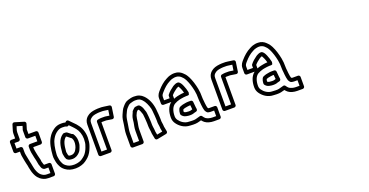

<svg xmlns="http://www.w3.org/2000/svg" viewBox="-32 -1516 4556 2368"><g transform="rotate(-20 2245.5 -331.5)"><path d="M170.6 -690.8 240.8 -669.4 228.4 -628.6C225.7 -623.7 225 -619.3 225 -616V-526C225 -510.9 239.3 -501 250 -501H347V-428H250C234.9 -428 225 -413.7 225 -403V-358C225 -334.3 231.6 -310.3 234.4 -294.8C238.9 -267.4 246.6 -237.5 252.5 -214C255.3 -196.1 259 -182.4 260 -172.7C260.8 -155 266.1 -148.5 266.9 -145.4L271.8 -128.8C276.6 -111.2 281.9 -100.1 293 -89.7C296.7 -86.2 305.6 -78 320 -78H365V-5H320C286.7 -5 266.4 -16.6 245.9 -33.3C226.8 -49 211 -78.4 200.9 -108.5L196.2 -124.2L192.4 -141.4C190.9 -148 188.4 -158.1 188 -162C187.5 -169.9 185.8 -174.4 185.2 -176.3C183.9 -183 182.7 -192.4 180.3 -202.1L175.4 -221.5C168.8 -254.3 162.7 -282 156.5 -316.8C153.3 -331.6 152 -344.2 152 -358V-407C152 -422.1 137.7 -432 127 -432H75V-505H127C142.1 -505 152 -519.3 152 -530V-617C152 -642.1 164.5 -670.7 170.6 -690.8ZM325.9 -128C323.7 -132.2 320.8 -139 320.1 -141.6L315.3 -158C312.2 -169.2 310.1 -173.5 310 -174C309.9 -193.8 305 -209.9 301.3 -225.1C295.1 -249.5 287.9 -277.9 283.6 -303.2C280.3 -322.3 275 -343.8 275 -358V-378H372C382.7 -378 397 -387.9 397 -403V-526C397 -536.7 387.1 -551 372 -551H275V-610L295.9 -678.7C299.6 -690.7 292.9 -705.8 279.3 -709.9L161.3 -745.9C148.3 -749.9 134.1 -742.3 130.1 -729.3C123.1 -706.3 116.4 -684.7 109.2 -660.6C104.7 -646.8 102 -631.7 102 -617V-555H50C39.3 -555 25 -545.1 25 -530V-407C25 -396.3 34.9 -382 50 -382H102V-358C102 -340.8 103.6 -325.3 107.5 -307.2C113.5 -273 119 -240.9 126.7 -209.9L131.6 -190.7C135.9 -167.8 137.2 -151.5 143.8 -129.6L147.6 -112.6C147.7 -112.2 147.9 -111.5 148 -110.9L153.1 -93.5C165.3 -57.2 183.2 -20.2 214.1 5.3C239.5 26.1 272.9 45 320 45H390C400.7 45 415 35.1 415 20V-103C415 -113.7 405.1 -128 390 -128Z M825 -263C825 -301.8 811.2 -332 797.4 -354.9C793 -362.3 783.5 -366.4 777.9 -366.9L732.4 -402.7C721.4 -411.3 711.4 -411 695 -411H689C684 -411 678.5 -409 675.1 -406.8C606.8 -361.3 593.5 -280.5 587.1 -189.8C587 -189.2 587 -188.4 587 -188V-177C587 -175 587.4 -172.5 587.7 -170.9C590.5 -159.9 591.8 -145.8 595.7 -129.9C597.7 -122.1 601.7 -115.5 604.8 -107.7C612.3 -88.9 641.5 -77 663.2 -76.1C670.6 -74.9 673.4 -75 680 -75C724.1 -75 753.3 -96.2 772.5 -115.2C795.4 -134.4 802.3 -161.2 808.8 -175.8C816.9 -193.9 824 -217.9 824 -241C824 -247.3 825 -255.2 825 -263ZM666 -126C660.2 -126 654 -128.2 649 -131.7C647.4 -135.6 646.1 -138.6 643.8 -144C641.7 -153.2 640.3 -165.5 637 -180V-187.1C643.1 -272.2 656.1 -329.4 697 -361C698.2 -361 701.3 -361.1 704.2 -361.3L757.6 -319.3C757.6 -319.3 759.3 -318 761.4 -316.8C768.9 -302.1 774.6 -286.3 775 -264C774.6 -258.4 774.1 -249.8 774 -242.6C771.7 -224.9 768.2 -210.5 762.8 -195.3C754.1 -175.6 743.6 -157 738.3 -151.7C721.9 -135.3 708.3 -125 680 -125C672.2 -125 671.9 -126 666 -126ZM778.3 -483 815.2 -445.5C831.7 -428.7 836.3 -422.1 850.9 -404.8C877.8 -373.1 897.8 -319.3 898 -259.9L896.1 -234.9C896 -234.3 896 -233.5 896 -233C896 -203.6 887.8 -177.4 877.6 -151.8C865.8 -118.4 845 -82.9 824 -63.4C800.8 -42 771 -19.3 742.9 -12.3C724.2 -7.6 705.3 -2 681 -2C630.1 -2 603.1 -12.1 575.2 -32.8C553.6 -50.1 547.9 -57.2 537.9 -79.9C531.3 -95.4 525.9 -106.4 523.7 -117.9C519.3 -147.9 512.5 -168.9 514.9 -196C520.1 -273.9 532.5 -344.6 560.6 -391.4C578.8 -423.7 598.2 -443.8 627.6 -464C650.6 -477.9 665.8 -484 695 -484C720.5 -484 734.8 -483.1 747.8 -476.6C758.9 -471.1 771 -475.3 778.3 -483ZM752.4 -528.3C733.8 -533.7 714.3 -534 695 -534C656.7 -534 625.6 -523.3 599.9 -505.6C564.7 -481.6 539.5 -455.5 517.4 -416.6C482.8 -358.3 470.3 -279 465.1 -200C461.7 -162.9 470.9 -133.6 474.3 -110.1C478.3 -87.6 486.4 -73.2 492.1 -60.1C504.7 -31.1 519.7 -13 544.8 6.8C581.8 34.6 622.6 48 681 48C709.3 48 734.3 43.2 756 36C797.2 25.4 832.8 -3.6 858 -26.6C887.7 -54.4 910.3 -94.7 924.4 -134.2C934.7 -160 945.8 -193.5 946 -232L947.9 -257.1C948 -257.5 948 -258.4 948 -259C948 -330.2 925.4 -393.8 889.7 -436.4C877.7 -452.8 868.4 -464.2 850.4 -480.9L795.8 -536.5C785.2 -547.4 769 -545.8 759.9 -536.2Z M1120 -39H1047V-409C1047 -442.5 1055.3 -454.8 1071.5 -469.2C1095.5 -489.9 1116.6 -496.1 1161.8 -501.2C1168.8 -501.9 1175.9 -503 1183 -503H1232C1239.3 -503 1247.4 -501.4 1255.5 -500.2L1301.6 -493.8L1290.9 -421.6L1245 -428.7C1240.6 -429.4 1236.6 -430 1232 -430H1183C1170.9 -430 1162.4 -427.6 1155.7 -426.8L1141.5 -424.7C1129.2 -423 1120 -412 1120 -400ZM1145 11C1155.7 11 1170 1.1 1170 -14V-378.4C1174.4 -379.1 1180.8 -380 1183 -380H1231.9C1232 -380 1233.8 -379.9 1237 -379.3L1308.2 -368.3C1322 -366.2 1334.8 -376 1336.7 -389.4L1354.7 -511.4C1356.8 -525.1 1346.9 -537.9 1333.5 -539.8L1263.3 -549.6C1254.5 -551.5 1242.1 -553 1232 -553H1183C1173.7 -553 1165.6 -552.4 1155.6 -550.8C1109 -545.5 1072.8 -536.4 1038.5 -506.8C1013.4 -484.5 997 -454.5 997 -409V-14C997 -3.3 1006.9 11 1022 11Z M1819 -164V-134C1819 -125.6 1820.9 -117.7 1822.3 -108.3L1825.3 -88.4C1826.4 -80.2 1827 -72.6 1827 -66V-62C1827 -60.5 1827.2 -58.4 1827.5 -57.2L1835.7 -14.7L1763.8 -0.4L1755.6 -43.2C1754.5 -51.2 1754 -57.9 1754 -66C1754 -70.6 1753.4 -75.5 1752.7 -79.9L1749.8 -99.2C1747.8 -116.9 1746 -126.8 1746 -142V-164C1746 -172.1 1745.5 -182.9 1745 -190C1744.9 -227.1 1739.2 -258.5 1737 -287.9C1736.8 -304.4 1732 -316.9 1728.6 -325.3C1721.3 -349.3 1712.2 -382.2 1690.2 -404.2C1672.4 -425.1 1653 -417 1653 -417H1647C1644.7 -417 1641.6 -416.5 1639.9 -416C1634.6 -414.7 1620.3 -418.2 1602.9 -399.5C1597.7 -394.7 1591.6 -388.4 1589.3 -385.9C1575.2 -373.9 1575.6 -364.3 1575.3 -363.4C1571.7 -356.2 1568.6 -349.1 1566.9 -344.5L1559.2 -327.2C1547 -299.8 1545.6 -263 1542.3 -237.8C1536.4 -204.8 1528 -173.5 1528 -133V-3H1455V-133C1455 -171.9 1464.5 -208.2 1469.8 -247.9C1474.7 -289.4 1481.2 -330.4 1492.7 -357.5C1508.7 -389.9 1518.5 -418.1 1534.7 -434.3C1546.5 -446.1 1566.5 -471.6 1587.5 -476.8C1610.4 -483.4 1631.4 -490 1653 -490C1702.1 -490 1715.4 -482.3 1740.3 -457.3C1769.1 -428.5 1793.2 -373.8 1805.6 -324.5C1807.4 -315.2 1808.9 -304.9 1810.1 -294.7L1812.1 -269.1C1814.3 -240.5 1818 -217.8 1818 -191C1818 -181.2 1819 -171.6 1819 -164ZM1696 -164V-142C1696 -122 1698.4 -108.6 1700.2 -92.8L1703.3 -72.1C1703.9 -68.5 1704 -66.7 1704 -66C1704 -55.2 1704.7 -45.8 1706.4 -34.8L1719.4 33.7C1722.1 47.4 1735.6 56.2 1748.9 53.5L1869.9 29.5C1882 27.1 1892.3 14.2 1889.5 0.2L1877 -64.4V-66C1877 -75.4 1876.2 -85.1 1874.7 -95.6L1871.8 -114.9C1871.3 -121 1870.4 -128.5 1869 -136.4V-164C1869 -172.6 1868.7 -181.1 1868 -191.8C1867.9 -221.9 1863.9 -247.3 1861.9 -272.9L1859.9 -299.3C1851.5 -374.9 1822.9 -445.5 1775.7 -492.7C1744 -524.3 1710.6 -540 1653 -540C1622.1 -540 1595.7 -531.2 1574.8 -525.2C1538.6 -515.5 1518.4 -491.4 1498.6 -469C1472.4 -442.3 1460.8 -405.4 1447.6 -379.2C1429.8 -343.5 1425 -295.1 1420.2 -254.1C1415.6 -219.6 1405 -179.6 1405 -133V22C1405 32.7 1414.9 47 1430 47H1553C1563.7 47 1578 37.1 1578 22V-133C1578 -166.5 1585.3 -193.7 1591.7 -230.2C1595.6 -259.2 1598 -285.1 1605.4 -308L1612.8 -324.8C1620.7 -342.6 1623.3 -350.2 1638.3 -364.1C1640 -364.6 1645.2 -365.9 1650.1 -367H1653C1654.2 -367 1653.9 -367 1656.2 -367C1664.6 -355.9 1675.5 -328.3 1681.1 -309.8C1684.7 -297.7 1687 -296.2 1687 -287C1687 -286.6 1687 -285.8 1687.1 -285.2C1689.6 -249.9 1695 -221.2 1695 -189C1695 -180.4 1696 -171.9 1696 -164Z M2189 -16C2131.2 -16 2085.9 -51.1 2060.3 -87.6C2051 -100.3 2044 -118.5 2044 -139C2044 -209.9 2066.5 -261.3 2101.9 -283.6C2122 -295.2 2147.7 -306 2171.3 -311.6L2195.1 -316.3C2221.1 -319.9 2238.3 -324 2261 -324H2284C2290.6 -324 2297 -326.7 2301.7 -331.3C2301.7 -331.3 2307.4 -357.3 2307.2 -358.3C2300.1 -391.3 2291.3 -422.1 2278.3 -451.2C2272.4 -468.1 2263.9 -480.1 2258.9 -489.1C2252.5 -500.5 2242 -507.4 2239.7 -509.7C2234.9 -514.5 2227.5 -517 2222 -517H2214C2199.2 -517 2179.8 -508.5 2169.6 -502.7L2155.6 -494.7C2154.9 -494.3 2154 -493.7 2153.5 -493.3C2123.1 -471.6 2091.4 -446.5 2067 -414C2063.7 -409.7 2062 -403.7 2062 -399V-369L1989 -369V-413C1989 -436.7 2000 -448.7 2020.4 -472.1C2054.1 -510.8 2091.5 -544.8 2137.2 -567.6C2156.6 -577.3 2161.9 -581.5 2183.1 -585.5C2194.6 -588.1 2203.4 -589.4 2209.1 -590H2227C2249.9 -590 2273.7 -577.9 2286.6 -566L2299.3 -553.3C2307.3 -545.3 2314.7 -538 2320.4 -528.4L2334 -505.1C2356.8 -459.2 2372.8 -406.4 2384.5 -348.1C2391.1 -315 2393 -285.2 2393 -244C2393 -218.9 2394.9 -212.7 2397.1 -190.1C2397.8 -176.5 2398.4 -169.8 2399.2 -164.5L2401.2 -148C2403.6 -128.6 2406.2 -105.2 2413.3 -84.1C2416.2 -75.5 2431.2 -46.3 2448.9 -43.3C2455 -42.3 2466.9 -39 2479 -39H2526V34H2479C2444.4 34 2412.9 23.6 2393.7 10.8C2384.2 3.3 2372.4 -10.1 2364.2 -23.2C2358.3 -32.7 2346.5 -36.9 2336.3 -34.1L2311.3 -27.1C2280.6 -18.5 2267.4 -12.4 2226.5 -14C2207.3 -14 2199.2 -16 2189 -16ZM2065.3 -319C2015 -280.8 1994 -212.9 1994 -139C1994 -107.3 2003.7 -80.7 2019.8 -58.3C2050.9 -14.2 2108 33 2187.1 34C2197.6 35.4 2208.4 36 2225.5 36C2272.3 37.6 2298.4 28.4 2332.6 18.9C2341.7 30.6 2352.4 42.1 2363.8 50.8C2391.4 72.1 2435.3 84 2479 84H2551C2561.7 84 2576 74.1 2576 59V-64C2576 -74.7 2566.1 -89 2551 -89H2479C2478.7 -89 2473.5 -89.6 2467 -90.8C2465.4 -93.4 2463.3 -97.1 2459.8 -102.7C2456.1 -115.1 2453 -136.5 2450.8 -154L2448.8 -170.9C2448.4 -174.5 2447.7 -179.9 2446.9 -193.9C2444.2 -222.3 2443 -221.2 2443 -244C2443 -286.6 2441 -320.7 2433.5 -357.9C2421.2 -419.4 2404 -476.9 2378.4 -528.2C2378.2 -528.5 2377.9 -529.2 2377.6 -529.6L2363.6 -553.6C2355.6 -567.2 2346.2 -578.6 2334.1 -589.3L2321.4 -602C2299.2 -622.8 2265.6 -640 2227 -640H2208C2196.7 -640 2187.9 -637.8 2173 -634.5C2146.7 -629.3 2131.1 -620.5 2114.8 -612.4C2061 -585.5 2018.8 -546.4 1982.6 -504.9C1964.3 -483.8 1939 -457.3 1939 -413V-344C1939 -330.4 1950.4 -319 1964 -319ZM2112 -344.4V-390.4C2130.6 -412.9 2154.4 -432.5 2181.5 -451.9L2193.8 -458.9C2197.3 -460.7 2202 -462.9 2206.5 -464.9C2206.9 -465 2208.9 -465.4 2213.2 -466.3C2214.3 -465.3 2215.3 -464.4 2215.8 -463.7C2223.1 -450.9 2227.7 -441.7 2232.2 -431.7C2240.5 -413.5 2246.6 -395.3 2252.2 -373.8C2227.4 -372.8 2206.4 -369.6 2186.1 -365.5L2160.7 -360.4C2143.4 -356.4 2127.6 -351 2112 -344.4ZM2295 -251H2261C2234 -251 2206.8 -243.2 2189.5 -240.7C2188 -240.5 2186.2 -240.1 2185.1 -239.7L2173.6 -235.9C2161.9 -232.4 2140.4 -225.7 2133.6 -212.2L2128.6 -202.2C2122.4 -189.7 2117 -168.6 2117 -151V-142C2117 -136.6 2119.2 -130.8 2122 -127C2133.7 -111.4 2151 -97.3 2175.1 -92.5L2185.1 -90.5C2203 -86.9 2209.4 -86 2229 -86C2237.9 -86 2244.6 -86.3 2250.4 -87C2265.9 -88 2274.8 -91.9 2283 -95.2L2312.2 -102.8C2329.4 -107.2 2332.3 -123.4 2329.6 -138.3L2326.8 -154.4C2324.8 -174.3 2321.9 -209.9 2319.8 -228.8C2318.4 -241.8 2306.4 -251 2295 -251ZM2277.6 -145.5C2270.1 -143.6 2253.8 -137 2248 -137C2241 -137 2243.3 -136 2229.7 -136C2206.1 -137.4 2180.9 -137.6 2167.4 -150.8C2167.8 -153.3 2169 -159.1 2169 -163C2169 -170.3 2170.1 -173.3 2175.1 -183.2C2178.1 -184.6 2184 -186.9 2188.4 -188.1L2198.8 -191.6C2219.8 -194.9 2244.6 -201 2261 -201H2272.3C2274.1 -182.1 2275.4 -157.8 2277.6 -145.5Z M2748 -39H2675V-409C2675 -442.5 2683.3 -454.8 2699.5 -469.2C2723.5 -489.9 2744.6 -496.1 2789.8 -501.2C2796.8 -501.9 2803.9 -503 2811 -503H2860C2867.3 -503 2875.4 -501.4 2883.5 -500.2L2929.6 -493.8L2918.9 -421.6L2873 -428.7C2868.6 -429.4 2864.6 -430 2860 -430H2811C2798.9 -430 2790.4 -427.6 2783.7 -426.8L2769.5 -424.7C2757.2 -423 2748 -412 2748 -400ZM2773 11C2783.7 11 2798 1.1 2798 -14V-378.4C2802.4 -379.1 2808.8 -380 2811 -380H2859.9C2860 -380 2861.8 -379.9 2865 -379.3L2936.2 -368.3C2950 -366.2 2962.8 -376 2964.7 -389.4L2982.7 -511.4C2984.8 -525.1 2974.9 -537.9 2961.5 -539.8L2891.3 -549.6C2882.5 -551.5 2870.1 -553 2860 -553H2811C2801.7 -553 2793.6 -552.4 2783.6 -550.8C2737 -545.5 2700.8 -536.4 2666.5 -506.8C2641.4 -484.5 2625 -454.5 2625 -409V-14C2625 -3.3 2634.9 11 2650 11Z M3283 -16C3225.2 -16 3179.9 -51.1 3154.3 -87.6C3145 -100.3 3138 -118.5 3138 -139C3138 -209.9 3160.5 -261.3 3195.9 -283.6C3216 -295.2 3241.7 -306 3265.3 -311.6L3289.1 -316.3C3315.1 -319.9 3332.3 -324 3355 -324H3378C3384.6 -324 3391 -326.7 3395.7 -331.3C3395.7 -331.3 3401.4 -357.3 3401.2 -358.3C3394.1 -391.3 3385.3 -422.1 3372.3 -451.2C3366.4 -468.1 3357.9 -480.1 3352.9 -489.1C3346.5 -500.5 3336 -507.4 3333.7 -509.7C3328.9 -514.5 3321.5 -517 3316 -517H3308C3293.2 -517 3273.8 -508.5 3263.6 -502.7L3249.6 -494.7C3248.9 -494.3 3248 -493.7 3247.5 -493.3C3217.1 -471.6 3185.4 -446.5 3161 -414C3157.7 -409.7 3156 -403.7 3156 -399V-369L3083 -369V-413C3083 -436.7 3094 -448.7 3114.4 -472.1C3148.1 -510.8 3185.5 -544.8 3231.2 -567.6C3250.6 -577.3 3255.9 -581.5 3277.1 -585.5C3288.6 -588.1 3297.4 -589.4 3303.1 -590H3321C3343.9 -590 3367.7 -577.9 3380.6 -566L3393.3 -553.3C3401.3 -545.3 3408.7 -538 3414.4 -528.4L3428 -505.1C3450.8 -459.2 3466.8 -406.4 3478.5 -348.1C3485.1 -315 3487 -285.2 3487 -244C3487 -218.9 3488.9 -212.7 3491.1 -190.1C3491.8 -176.5 3492.4 -169.8 3493.2 -164.5L3495.2 -148C3497.6 -128.6 3500.2 -105.2 3507.3 -84.1C3510.2 -75.5 3525.2 -46.3 3542.9 -43.3C3549 -42.3 3560.9 -39 3573 -39H3620V34H3573C3538.4 34 3506.9 23.6 3487.7 10.8C3478.2 3.3 3466.4 -10.1 3458.2 -23.2C3452.3 -32.7 3440.5 -36.9 3430.3 -34.1L3405.3 -27.1C3374.6 -18.5 3361.4 -12.4 3320.5 -14C3301.3 -14 3293.2 -16 3283 -16ZM3159.3 -319C3109 -280.8 3088 -212.9 3088 -139C3088 -107.3 3097.7 -80.7 3113.8 -58.3C3144.9 -14.2 3202 33 3281.1 34C3291.6 35.4 3302.4 36 3319.5 36C3366.3 37.6 3392.4 28.4 3426.6 18.9C3435.7 30.6 3446.4 42.1 3457.8 50.8C3485.4 72.1 3529.3 84 3573 84H3645C3655.7 84 3670 74.1 3670 59V-64C3670 -74.7 3660.1 -89 3645 -89H3573C3572.7 -89 3567.5 -89.6 3561 -90.8C3559.4 -93.4 3557.3 -97.1 3553.8 -102.7C3550.1 -115.1 3547 -136.5 3544.8 -154L3542.8 -170.9C3542.4 -174.5 3541.7 -179.9 3540.9 -193.9C3538.2 -222.3 3537 -221.2 3537 -244C3537 -286.6 3535 -320.7 3527.5 -357.9C3515.2 -419.4 3498 -476.9 3472.4 -528.2C3472.2 -528.5 3471.9 -529.2 3471.6 -529.6L3457.6 -553.6C3449.6 -567.2 3440.2 -578.6 3428.1 -589.3L3415.4 -602C3393.2 -622.8 3359.6 -640 3321 -640H3302C3290.7 -640 3281.9 -637.8 3267 -634.5C3240.7 -629.3 3225.1 -620.5 3208.8 -612.4C3155 -585.5 3112.8 -546.4 3076.6 -504.9C3058.3 -483.8 3033 -457.3 3033 -413V-344C3033 -330.4 3044.4 -319 3058 -319ZM3206 -344.4V-390.4C3224.6 -412.9 3248.4 -432.5 3275.5 -451.9L3287.8 -458.9C3291.3 -460.7 3296 -462.9 3300.5 -464.9C3300.9 -465 3302.9 -465.4 3307.2 -466.3C3308.3 -465.3 3309.3 -464.4 3309.8 -463.7C3317.1 -450.9 3321.7 -441.7 3326.2 -431.7C3334.5 -413.5 3340.6 -395.3 3346.2 -373.8C3321.4 -372.8 3300.4 -369.6 3280.1 -365.5L3254.7 -360.4C3237.4 -356.4 3221.6 -351 3206 -344.4ZM3389 -251H3355C3328 -251 3300.8 -243.2 3283.5 -240.7C3282 -240.5 3280.2 -240.1 3279.1 -239.7L3267.6 -235.9C3255.9 -232.4 3234.4 -225.7 3227.6 -212.2L3222.6 -202.2C3216.4 -189.7 3211 -168.6 3211 -151V-142C3211 -136.6 3213.2 -130.8 3216 -127C3227.7 -111.4 3245 -97.3 3269.1 -92.5L3279.1 -90.5C3297 -86.9 3303.4 -86 3323 -86C3331.9 -86 3338.6 -86.3 3344.4 -87C3359.9 -88 3368.8 -91.9 3377 -95.2L3406.2 -102.8C3423.4 -107.2 3426.3 -123.4 3423.6 -138.3L3420.8 -154.4C3418.8 -174.3 3415.9 -209.9 3413.8 -228.8C3412.4 -241.8 3400.4 -251 3389 -251ZM3371.6 -145.5C3364.1 -143.6 3347.8 -137 3342 -137C3335 -137 3337.3 -136 3323.7 -136C3300.1 -137.4 3274.9 -137.6 3261.4 -150.8C3261.8 -153.3 3263 -159.1 3263 -163C3263 -170.3 3264.1 -173.3 3269.1 -183.2C3272.1 -184.6 3278 -186.9 3282.4 -188.1L3292.8 -191.6C3313.8 -194.9 3338.6 -201 3355 -201H3366.3C3368.1 -182.1 3369.4 -157.8 3371.6 -145.5Z"/></g></svg>

Font: Tape
Style: Regular
Weight: 500
Foundry: Cannot Into Space Fonts
Version: Version 0.97